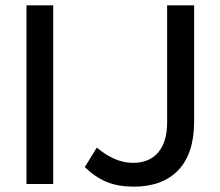

<svg xmlns="http://www.w3.org/2000/svg" viewBox="-20 -688 824 718"><path d="M79 0V-668H179V0ZM480 10Q423 10 380.5 -7Q338 -24 297 -63L342 -136Q410 -79 477 -79Q539 -79 572 -118.5Q605 -158 605 -230V-668H706V-234Q706 -114 647 -52Q588 10 480 10Z"/></svg>

Font: Gantari Medium
Style: Regular
Weight: 500
Designer: Anugrah Pasau
Foundry: Lafontype
Version: Version 1.000; ttfautohint (v1.8.4.7-5d5b)